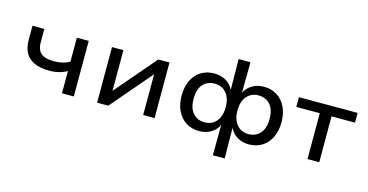

<svg xmlns="http://www.w3.org/2000/svg" viewBox="-85 -1079 3177 1658"><g transform="rotate(15 1504.0 -250.0)"><path d="M480 0V-199Q448 -180 408.5 -170Q369 -160 326 -160Q240 -160 186.5 -185Q133 -210 108 -257Q83 -304 83 -371V-497H189V-377Q189 -334 204 -305.5Q219 -277 253 -263Q287 -249 343 -249Q382 -249 416 -257Q450 -265 480 -282V-497H586V0Z M794 0V-497H896V-130H893L1208 -497H1308V0H1206V-368H1209L894 0Z M1877 180 1879 -92Q1859 -47 1813 -19Q1767 9 1708 9Q1641 9 1590.5 -22.5Q1540 -54 1511.5 -112Q1483 -170 1483 -249Q1483 -328 1511.5 -386Q1540 -444 1590.5 -475Q1641 -506 1708 -506Q1767 -506 1813 -479Q1859 -452 1879 -406H1880L1877 -680H1983L1980 -406Q2001 -452 2047 -479Q2093 -506 2151 -506Q2218 -506 2268.5 -474.5Q2319 -443 2347.5 -385Q2376 -327 2376 -249Q2376 -170 2347.5 -112Q2319 -54 2268.5 -22.5Q2218 9 2151 9Q2091 9 2046 -19Q2001 -47 1981 -92H1980L1983 180ZM1734 -76Q1774 -76 1806.5 -95.5Q1839 -115 1858 -154Q1877 -193 1877 -249Q1877 -307 1858 -345Q1839 -383 1807 -402.5Q1775 -422 1734 -422Q1669 -422 1629.5 -378.5Q1590 -335 1590 -249Q1590 -164 1630 -120Q1670 -76 1734 -76ZM2124 -76Q2189 -76 2229 -120Q2269 -164 2269 -249Q2269 -335 2229 -378.5Q2189 -422 2124 -422Q2085 -422 2052.5 -402.5Q2020 -383 2001 -345Q1982 -307 1982 -249Q1982 -192 2001 -153.5Q2020 -115 2052.5 -95.5Q2085 -76 2124 -76Z M2675 0V-410H2465V-497H2990V-410H2780V0Z"/></g></svg>

Font: Nunito Sans 7pt SemiExpanded Medium
Style: Regular
Weight: 500
Width: 6
Designer: Vernon Adams
Foundry: Vernon Adams
Version: Version 3.101;gftools[0.9.27]